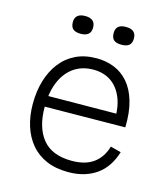

<svg xmlns="http://www.w3.org/2000/svg" viewBox="-107 -781 767 877"><g transform="rotate(15 276.5 -342.5)"><path d="M296 12Q237 12 193 -7Q149 -26 119.5 -61Q90 -96 75 -143.5Q60 -191 60 -248Q60 -308 75 -358Q90 -408 119 -445.5Q148 -483 190.5 -503.5Q233 -524 289 -524Q334 -524 372.5 -508.5Q411 -493 439.5 -460Q468 -427 483 -375.5Q498 -324 496 -253L93 -249V-300L459 -303L440 -260Q444 -329 425.5 -375.5Q407 -422 372 -446Q337 -470 288 -470Q235 -470 196.5 -443.5Q158 -417 137 -367.5Q116 -318 116 -248Q116 -151 160.5 -96.5Q205 -42 298 -42Q332 -42 358 -49.5Q384 -57 403 -71.5Q422 -86 435 -106Q448 -126 455 -151L505 -138Q494 -102 475.5 -74Q457 -46 430.5 -27Q404 -8 370.5 2Q337 12 296 12ZM381 -613Q356 -613 344.5 -623Q333 -633 333 -656Q333 -676 344.5 -686.5Q356 -697 381 -697Q405 -697 417 -686.5Q429 -676 429 -655Q429 -633 417 -623Q405 -613 381 -613ZM188 -613Q164 -613 152 -623Q140 -633 140 -656Q140 -676 152 -686.5Q164 -697 188 -697Q212 -697 224 -686.5Q236 -676 236 -655Q236 -633 223.5 -623Q211 -613 188 -613Z"/></g></svg>

Font: Bricolage Grotesque 96pt ExtraBold ExtraLight
Style: Regular
Weight: 250
Version: Version 1.001;gftools[0.9.33.dev8+g029e19f]